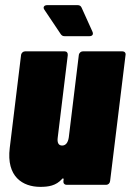

<svg xmlns="http://www.w3.org/2000/svg" viewBox="-20 -720 509 748"><path d="M340 -597 298 -690C295 -697 290 -700 282 -700H164C152 -700 146 -692 153 -682L216 -588C220 -582 224 -579 232 -579H328C340 -579 345 -586 340 -597ZM287 -505 248 -185C245 -164 236 -153 222 -153C208 -153 202 -164 205 -185L244 -505C245 -514 240 -520 232 -520H78C70 -520 63 -514 62 -505L18 -144C4 -31 69 8 137 8C168 8 198 4 222 -23C225 -27 228 -25 228 -21L227 -15C226 -6 231 0 240 0H393C402 0 408 -6 409 -15L469 -505C471 -514 465 -520 457 -520H303C295 -520 288 -514 287 -505Z"/></svg>

Font: Barlow Condensed Black
Style: Italic
Weight: 900
Width: 3
Italic angle: -7°
Designer: Jeremy Tribby
Foundry: Tribby Type
Version: Version 1.422;hotconv 1.0.109;makeotfexe 2.5.65596